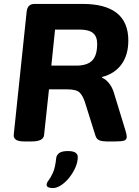

<svg xmlns="http://www.w3.org/2000/svg" viewBox="-20 -720 711 980"><path d="M106 2Q75 2 62 -6.5Q49 -15 50 -31L116 -660Q120 -700 157 -700H401Q635 -700 635 -513Q635 -440 600.5 -392Q566 -344 501 -327V-323Q518 -317 534.5 -297.5Q551 -278 560 -251L620 -55Q623 -45 625 -36.5Q627 -28 627 -23Q627 -7 614 -2.5Q601 2 566 2H525Q503 2 488 -3.5Q473 -9 467 -28L413 -200Q402 -233 385.5 -248.5Q369 -264 321 -264H230L205 -31Q202 2 141 2ZM242 -385H368Q425 -385 450.5 -411Q476 -437 476 -496Q476 -534 454.5 -551.5Q433 -569 387 -569H261ZM250 240Q238 240 228 236.5Q218 233 218 222Q218 213 228 200.5Q238 188 250 162Q262 136 267 86Q269 71 282.5 61Q296 51 327 51Q377 51 377 82Q377 107 365 134.5Q353 162 334 186Q315 210 292.5 225Q270 240 250 240Z"/></svg>

Font: Asap Semi Expanded Semi Expanded Regular
Style: Bold Italic
Weight: 700
Width: 6
Italic angle: -6°
Designer: Pablo Cosgaya
Foundry: Omnibus-Type
Version: Version 3.001; ttfautohint (v1.8.4.7-5d5b)